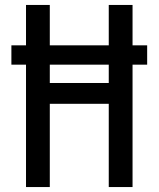

<svg xmlns="http://www.w3.org/2000/svg" viewBox="-20 -755 640 775"><path d="M85 0V-494H26V-572H85V-735H181V-572H419V-735H515V-572H574V-494H515V0H419V-336H181V0ZM181 -420H419V-494H181Z"/></svg>

Font: Iosevka Curly Medium Extended
Style: Regular
Weight: 500
Width: 7
Monospace: yes
Designer: Belleve Invis
Foundry: Belleve Invis
Version: Version 11.1.0; ttfautohint (v1.8.3)